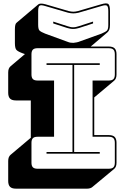

<svg xmlns="http://www.w3.org/2000/svg" viewBox="-20 -1008 745 1147"><path d="M501 119H75Q51 119 40 108Q29 97 29 73V-46Q29 -59 32.5 -68Q36 -77 43 -83L164 -185V-408H75Q51 -408 40 -419Q29 -430 29 -454V-575Q29 -588 32.5 -597Q36 -606 43 -612L129 -685L117 -689Q87 -700 78 -710Q69 -720 69 -751V-832Q69 -849 71.5 -859Q74 -869 80 -873L209 -982Q214 -986 224.5 -986.5Q235 -987 253 -982L390 -942Q406 -938 418 -938Q430 -938 446 -942L583 -982Q616 -992 626.5 -984.5Q637 -977 637 -941V-860Q637 -841 633 -831Q629 -821 621 -814L522 -730H630Q654 -730 665 -719Q676 -708 676 -684V-563Q676 -550 672.5 -541Q669 -532 662 -526L543 -426V-201H630Q654 -201 665 -190Q676 -179 676 -155V-36Q676 -23 672.5 -14Q669 -5 662 1L532 109Q528 113 519.5 116Q511 119 501 119ZM449 -932Q432 -928 418 -928Q404 -928 387 -932L250 -972Q224 -980 216 -974Q208 -968 208 -941V-860Q208 -833 216.5 -825Q225 -817 250 -807L387 -757Q394 -754 402 -753Q410 -752 419 -752Q428 -753 438.5 -755Q449 -757 458 -761L586 -807Q610 -817 618.5 -825Q627 -833 627 -860V-941Q627 -968 619 -974Q611 -980 586 -972ZM298 -879 385 -851Q392 -849 399.5 -847Q407 -845 417 -845Q427 -845 434.5 -847Q442 -849 449 -851L536 -879V-868L453 -841Q444 -839 436 -837Q428 -835 417 -835Q406 -835 398 -837Q390 -839 381 -841L298 -868ZM204 0H630Q649 0 657.5 -8.5Q666 -17 666 -36V-155Q666 -174 657.5 -182.5Q649 -191 630 -191H533V-527H630Q649 -527 657.5 -535.5Q666 -544 666 -563V-684Q666 -703 657.5 -711.5Q649 -720 630 -720H204Q185 -720 176.5 -711.5Q168 -703 168 -684V-563Q168 -544 176.5 -535.5Q185 -527 204 -527H303V-191H204Q185 -191 176.5 -182.5Q168 -174 168 -155V-36Q168 -17 176.5 -8.5Q185 0 204 0ZM576 -90H258V-100H413V-620H258V-630H576V-620H423V-100H576Z"/></svg>

Font: Bungee Shade
Style: Regular
Weight: 400
Designer: David Jonathan Ross
Foundry: David Jonathan Ross
Version: Version 1.001;PS 1.0;hotconv 1.0.72;makeotf.lib2.5.5900